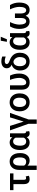

<svg xmlns="http://www.w3.org/2000/svg" viewBox="2098 -2920 1025 5262"><g transform="rotate(-90 2611.0 -289.5)"><path d="M490.2 -528.3H30.8V-434.1H195.8V-143.1C197.3 -41 243.2 9.8 333 9.8C368.2 9.8 398.9 2.4 424.8 -11.7L406.2 -98.1C388.2 -90.8 373 -87.4 360.4 -87.4C327.1 -87.4 314.5 -106.4 314.5 -145V-434.1H490.2Z M814 -538.1C745.1 -538.1 689.9 -514.6 647.9 -467.8C605.5 -420.4 584.5 -357.4 584.5 -278.8V203.1H703.1V-48.3C737.8 -9.8 784.2 9.8 842.3 9.8C905.3 9.8 954.6 -13.2 991.2 -59.6C1027.8 -105.5 1045.9 -168 1045.9 -246.6V-253.9C1045.9 -342.8 1025.4 -412.6 984.9 -462.9C943.8 -513.2 886.7 -538.1 814 -538.1ZM703.1 -270.5C703.1 -322.8 712.9 -364.3 732.4 -396C751.5 -427.2 777.8 -442.9 811 -442.9C885.3 -442.9 927.2 -376.5 927.2 -256.8C927.2 -140.1 885.3 -85 808.6 -85C760.3 -85 725.1 -104 703.1 -142.1Z M1485.4 -528.3 1476.1 -464.4C1442.4 -513.7 1396.5 -538.1 1337.4 -538.1C1273.4 -538.1 1223.1 -512.7 1186 -462.4C1148.9 -412.1 1130.4 -343.3 1130.4 -256.8V-250.5C1130.4 -169.9 1148.9 -106.4 1186 -60.1C1222.7 -13.7 1272.9 9.8 1336.4 9.8C1399.4 9.8 1447.3 -16.6 1480.5 -69.3C1497.6 -16.1 1532.7 10.3 1585.4 10.3C1610.4 10.3 1630.9 5.4 1647.5 -4.4L1635.7 -92.3C1632.3 -90.8 1627.9 -90.3 1622.6 -90.3C1599.6 -90.3 1587.9 -110.4 1586.9 -150.4V-528.3ZM1249 -246.6C1249 -379.9 1292.5 -442.9 1367.2 -442.9C1412.1 -442.9 1445.8 -419.9 1468.8 -373.5V-151.4C1445.8 -106.9 1411.6 -85 1366.2 -85C1289.6 -85 1249 -143.6 1249 -246.6Z M1791 -528.3H1668.5L1848.6 -22.9V203.6H1967.3V-20.5L2147.5 -528.3H2024.9L1909.7 -153.8Z M2190.9 -263.2C2190.9 -180.7 2213.4 -114.3 2258.3 -64.9C2302.7 -15.1 2362.3 9.8 2437 9.8C2485.8 9.8 2528.8 -1.5 2566.4 -23.9C2603.5 -46.4 2632.3 -78.1 2652.3 -119.1C2672.4 -160.2 2682.1 -206.5 2682.1 -258.8L2681.6 -286.6C2678.2 -362.3 2654.3 -423.3 2609.9 -469.2C2565.4 -515.1 2507.3 -538.1 2436 -538.1C2387.7 -538.1 2345.2 -526.9 2308.1 -504.9C2271 -482.4 2242.2 -450.7 2221.7 -409.2C2201.2 -367.7 2190.9 -320.8 2190.9 -269ZM2309.6 -258.8C2309.6 -381.3 2358.4 -442.9 2436 -442.9C2475.6 -442.9 2506.8 -427.2 2529.8 -396C2552.7 -364.7 2564 -322.3 2564 -269C2564 -148.4 2517.1 -85 2437 -85C2397 -85 2365.7 -100.6 2343.3 -131.3C2320.8 -162.1 2309.6 -204.6 2309.6 -258.8Z M2784.2 -528.3V-205.6C2784.7 -64.9 2853.5 10.3 2985.8 10.3C3061 10.3 3119.6 -15.6 3162.1 -67.9C3204.6 -119.6 3225.6 -189 3225.6 -276.4C3225.6 -369.6 3207 -453.6 3169.4 -528.3H3051.8C3087.4 -435.5 3106 -351.6 3106.9 -276.4C3106.9 -224.1 3095.2 -179.2 3071.8 -141.6C3047.9 -103.5 3017.6 -84.5 2981 -84.5C2928.7 -84.5 2902.3 -126.5 2902.3 -210.9V-528.3Z M3370.1 -614.3C3370.1 -554.2 3406.2 -508.8 3465.3 -482.9L3466.3 -480.5C3421.9 -469.2 3384.3 -443.4 3354.5 -401.9C3324.7 -360.4 3309.6 -312.5 3309.6 -258.8C3309.6 -174.3 3332 -108.9 3376.5 -61.5C3420.9 -14.2 3480 9.8 3553.7 9.8C3602.1 9.8 3645 -1.5 3681.6 -23.4C3718.3 -45.4 3746.1 -76.2 3766.1 -116.2C3786.1 -156.2 3795.9 -201.7 3795.9 -252V-265.6C3794.4 -398.4 3723.1 -488.3 3577.1 -539.6C3516.1 -561 3485.4 -586.9 3485.4 -617.2C3485.4 -650.9 3516.6 -672.4 3567.4 -672.4C3601.6 -672.4 3643.1 -663.6 3692.4 -646.5V-741.7C3666.5 -750.5 3644.5 -756.8 3626.5 -760.3C3607.9 -763.7 3586.9 -765.6 3563 -765.6C3503.4 -765.6 3456.5 -752.4 3421.9 -725.6C3387.2 -698.7 3370.1 -661.6 3370.1 -614.3ZM3427.7 -255.4C3427.7 -370.1 3475.1 -434.1 3553.7 -434.1C3589.4 -426.8 3618.7 -406.2 3642.6 -373.5C3666 -340.3 3677.7 -304.2 3677.7 -265.1C3677.7 -146.5 3631.3 -84.5 3553.7 -84.5C3514.2 -84.5 3483.4 -99.6 3461.4 -130.4C3439 -161.1 3427.7 -202.6 3427.7 -255.4Z M4095.7 -613.8H4166L4234.4 -781.7H4125.5ZM4231.9 -528.3 4222.7 -464.4C4189 -513.7 4143.1 -538.1 4084 -538.1C4020 -538.1 3969.7 -512.7 3932.6 -462.4C3895.5 -412.1 3877 -343.3 3877 -256.8V-250.5C3877 -169.9 3895.5 -106.4 3932.6 -60.1C3969.2 -13.7 4019.5 9.8 4083 9.8C4146 9.8 4193.8 -16.6 4227.1 -69.3C4244.1 -16.1 4279.3 10.3 4332 10.3C4356.9 10.3 4377.4 5.4 4394 -4.4L4382.3 -92.3C4378.9 -90.8 4374.5 -90.3 4369.1 -90.3C4346.2 -90.3 4334.5 -110.4 4333.5 -150.4V-528.3ZM3995.6 -246.6C3995.6 -379.9 4039.1 -442.9 4113.8 -442.9C4158.7 -442.9 4192.4 -419.9 4215.3 -373.5V-151.4C4192.4 -106.9 4158.2 -85 4112.8 -85C4036.1 -85 3995.6 -143.6 3995.6 -246.6Z M4518.1 -528.3C4472.2 -452.6 4449.2 -368.7 4449.2 -276.4C4449.2 -91.3 4520.5 9.8 4652.8 9.8C4727.5 9.8 4780.3 -26.4 4810.1 -98.6C4839.8 -26.4 4892.6 9.8 4968.3 9.8C5034.2 9.8 5085 -14.6 5119.6 -64C5154.3 -113.3 5171.4 -184.1 5171.4 -276.4C5171.4 -368.7 5148.4 -452.6 5102.5 -528.3H4984.9C5028.3 -438 5050.8 -354 5053.2 -276.4C5053.2 -153.3 5020 -85 4962.9 -85C4904.3 -85 4873 -136.2 4871.6 -228.5V-393.1H4749V-233.9C4749 -137.7 4716.8 -85 4657.7 -85C4600.6 -85 4567.4 -153.3 4567.4 -276.4C4569.8 -353.5 4592.8 -437.5 4636.2 -528.3Z"/></g></svg>

Font: Roboto Medium
Style: Regular
Weight: 500
Designer: Google
Version: Version 2.137; 2017